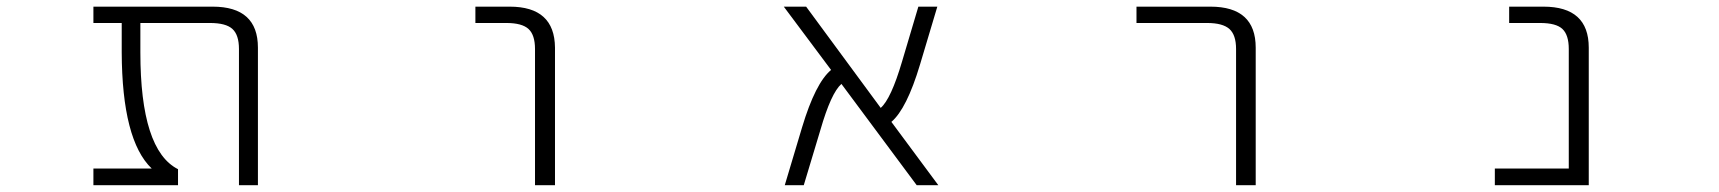

<svg xmlns="http://www.w3.org/2000/svg" viewBox="-20 -542 5040 563"><path d="M736.3 1H680.7V-398.4Q680.7 -439.5 661.6 -457Q642.6 -474.6 595.7 -474.6H391.6V-388.7Q391.6 -101.6 502 -45.9V1H253.9V-47.9H424.8Q337.9 -130.9 336.9 -388.7V-474.6H253.9V-522.5H603.5Q736.3 -522.5 736.3 -402.3Z M1374 -474.6V-522.5H1474.6Q1606.4 -522.5 1607.4 -402.3V1H1548.8V-398.4Q1548.8 -439.5 1529.8 -457Q1510.7 -474.6 1464.8 -474.6Z M2731.4 1H2668L2447.3 -295.9Q2417 -269.5 2385.7 -161.1L2336.9 1H2281.2L2332 -168.9Q2371.1 -298.8 2417 -336.9L2278.3 -522.5H2343.8L2562.5 -225.6Q2592.8 -252 2625 -361.3L2672.9 -522.5H2728.5L2677.7 -352.5Q2638.7 -222.7 2593.8 -184.6Z M3312.5 -474.6V-522.5H3529.3Q3662.1 -522.5 3662.1 -402.3V1H3604.5V-398.4Q3604.5 -439.5 3585 -457Q3565.4 -474.6 3519.5 -474.6Z M4580.1 -398.4Q4580.1 -439.5 4561.5 -457Q4543 -474.6 4496.1 -474.6H4405.3V-522.5H4505.9Q4638.7 -522.5 4638.7 -402.3V1H4363.3V-47.9H4580.1Z"/></svg>

Font: Gen Shin Gothic Monospace Light
Style: Regular
Weight: 300
Designer: [Source Han Sans]
Ryoko NISHIZUKA  (kana & ideographs); Paul D. Hunt (Latin, Greek & Cyrillic); Wenlong ZHANG  (bopomofo
Version: Version 1.002.20150607